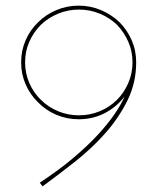

<svg xmlns="http://www.w3.org/2000/svg" viewBox="-20 -653 565 681"><path d="M125 -299Q99 -324 84 -358.5Q69 -393 69 -432Q69 -471 84 -505Q99 -539 125 -565Q151 -590 186 -604.5Q221 -619 260 -619Q299 -619 334 -604.5Q369 -590 395 -565Q420 -539 435 -505Q450 -471 450 -432Q450 -393 435 -358.5Q420 -324 395 -299Q369 -273 334 -258.5Q299 -244 260 -244Q221 -244 186 -258.5Q151 -273 125 -299ZM353 -180Q401 -234 432 -296.5Q463 -359 463 -432Q463 -474 447 -510.5Q431 -547 404 -574Q376 -601 338.5 -617Q301 -633 259 -633Q217 -633 179.5 -617Q142 -601 115 -574Q87 -547 71 -510.5Q55 -474 55 -432Q55 -390 71 -353.5Q87 -317 115 -290Q142 -262 179.5 -246Q217 -230 259 -230Q310 -230 352 -252Q394 -274 422 -311Q410 -283 386.5 -248.5Q363 -214 327 -175Q290 -135 239 -92Q188 -49 121 -5Q123 -2 126 1.5Q129 5 131 8Q187 -33 246 -79.5Q305 -126 353 -180Z"/></svg>

Font: Josefin Slab Thin Thin
Style: Regular
Weight: 250
Version: Version 2.000